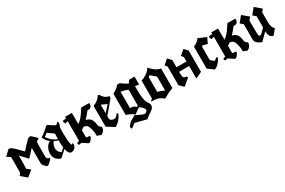

<svg xmlns="http://www.w3.org/2000/svg" viewBox="127 -1966 5123 3456"><g transform="rotate(-30 2689.0 -238.0)"><path d="M19 -515.1Q35.2 -532.2 73 -566.2Q110.8 -600.1 127 -617.2Q154.3 -617.2 184.1 -598.6V-599.1Q201.7 -587.4 227.1 -563.2Q252.4 -539.1 293 -498Q333.5 -457 361.8 -430.2Q380.9 -450.7 408.7 -481.7Q436.5 -512.7 450 -527.6Q463.4 -542.5 481.9 -561.3Q500.5 -580.1 517.6 -595.2Q523.4 -601.1 524.9 -602.1Q547.4 -619.1 586.9 -619.1Q603 -602.1 640.4 -567.6Q677.7 -533.2 693.8 -516.1L631.8 -472.2Q629.9 -414.6 630.1 -329.1Q630.4 -243.7 628.9 -221.2Q627.4 -188 629.9 -164.8Q632.3 -141.6 635.3 -135.3L638.2 -128.9Q651.4 -117.7 660.4 -114Q669.4 -110.4 678.5 -110.1Q687.5 -109.9 692.9 -107.9Q701.7 -105 679.2 -77.9Q656.7 -50.8 626.2 -25.1Q595.7 0.5 585 0Q566.4 -1.5 537.6 -33.4Q508.8 -65.4 498 -87.9V-424.8L361.8 -278.8L227.5 -420.4Q230 -311.5 223.1 -147.9Q291 -96.2 296.9 -91.8Q279.3 -76.2 236.8 -43.5Q194.3 -10.7 174.8 6.8Q154.8 -11.2 115 -45.7Q75.2 -80.1 55.2 -98.1Q77.1 -112.8 84 -127Q94.2 -147 94.2 -168.9V-467.8Q41.5 -500.5 19 -515.1Z M851.1 -362.8Q774.4 -417.5 745.1 -497.1Q788.6 -523.9 839.4 -565.4Q890.1 -606.9 921.9 -641.1H950.7Q955.1 -637.7 962.9 -632.3Q970.7 -627 991.2 -612.8Q1011.7 -598.6 1028.6 -587.9Q1045.4 -577.1 1062.5 -568.4Q1079.6 -559.6 1085.9 -559.6Q1093.8 -559.6 1106.9 -578.1Q1120.1 -596.7 1128.4 -596.7Q1136.7 -596.7 1142.1 -588.6Q1147.5 -580.6 1147.5 -570.8Q1147.5 -557.1 1143.1 -543.5Q1138.7 -529.8 1133.1 -519Q1127.4 -508.3 1123 -486.1Q1118.7 -463.9 1118.7 -434.6Q1118.7 -397 1119.4 -360.4Q1120.1 -323.7 1122.8 -260.3Q1125.5 -196.8 1133.3 -157Q1141.1 -117.2 1152.8 -116.2Q1157.7 -116.2 1165.5 -123.3Q1173.3 -130.4 1176.8 -130.4Q1185.1 -130.4 1185.1 -111.8Q1185.1 -85 1174.6 -60.1Q1164.1 -35.2 1139.4 -16.8Q1114.7 1.5 1080.6 1.5Q1019.5 1.5 998 -112.8L865.7 6.8Q827.6 -4.4 804.2 -20.5Q730 -70.3 730 -173.8Q730 -214.8 746.3 -257.8Q762.7 -300.8 791.3 -331.1Q819.8 -361.3 851.1 -362.8ZM901.4 -332.5Q854.5 -272.9 854.5 -208Q854.5 -168 875.5 -136.5Q896.5 -105 925.8 -89.8L992.7 -147Q984.9 -207.5 984.9 -299.8Q943.8 -311 901.4 -332.5ZM801.3 -476.1Q826.2 -432.6 871.6 -390.9Q917 -349.1 984.9 -326.7Q985.4 -377 988.8 -439L866.7 -525.9Z M1702.6 2Q1648.9 -21 1619.6 -29.3Q1623.5 -92.3 1606.4 -157.2Q1593.3 -209 1581.8 -233.4Q1570.3 -257.8 1546.4 -272.5Q1522.5 -285.6 1492.7 -286.6Q1460 -262.2 1438.5 -248.5V-96.7Q1471.7 -89.8 1491.7 -91.3Q1500.5 -92.3 1508.3 -86.4Q1516.1 -80.6 1515.6 -71.8Q1514.6 -63 1513.2 -58.6Q1511.7 -54.2 1509.8 -51.3Q1507.8 -48.3 1500.7 -39.3Q1493.7 -30.3 1486.3 -19Q1464.8 15.1 1441.4 17.1Q1436 16.1 1435.1 17.1Q1434.1 18.1 1428.7 15.4Q1423.3 12.7 1420.9 11.5Q1418.5 10.3 1410.4 4.9Q1402.3 -0.5 1396.2 -4.6Q1390.1 -8.8 1377.4 -17.6Q1364.7 -26.4 1352.5 -34.2Q1338.9 -43 1333.5 -46.1Q1328.1 -49.3 1319.1 -52.2Q1310.1 -55.2 1301.8 -54.2Q1296.4 -53.7 1286.1 -49.3Q1275.9 -44.9 1269.5 -47.4Q1259.3 -49.3 1252.9 -62.3Q1246.6 -75.2 1250.5 -85Q1258.3 -101.1 1298.8 -106.4Q1298.8 -126.5 1299.1 -213.1Q1299.3 -299.8 1299.3 -368.4Q1299.3 -437 1299.3 -517.6L1241.7 -503.9Q1228.5 -519 1224.6 -539.1Q1223.1 -548.8 1224.4 -555.4Q1225.6 -562 1228 -565.4L1230.5 -568.4L1299.3 -575.2Q1299.3 -600.1 1298.3 -608.9H1438.5V-376Q1464.8 -393.1 1487.5 -413.8Q1510.3 -434.6 1530.3 -460Q1550.3 -485.4 1564.7 -506.1Q1579.1 -526.9 1600.1 -558.3Q1621.1 -589.8 1634.8 -608.9Q1799.3 -608.9 1799.3 -606.9Q1799.3 -583.5 1795.9 -565.9Q1792.5 -548.3 1785.2 -537.6Q1777.8 -526.9 1770.5 -520.5Q1763.2 -514.2 1750.5 -511.2Q1737.8 -508.3 1728.5 -507.6Q1719.2 -506.8 1703.6 -506.8Q1646.5 -433.1 1588.4 -373Q1610.8 -371.1 1628.9 -362.8Q1647 -354.5 1654.8 -348.1Q1674.3 -335.4 1688 -316.2Q1701.7 -296.9 1706.1 -284.7Q1710.4 -272.5 1716.3 -252.9Q1721.7 -234.4 1724.6 -210.9Q1727.5 -187.5 1731.9 -173.3Q1736.3 -159.2 1748.5 -147Q1759.3 -136.2 1782.7 -124.5Q1782.7 -56.2 1732.4 -17.1Q1711.4 -2.4 1702.6 2Z M1839.8 -91.8V-523.9Q1939.5 -554.2 2001 -648.9L2028.3 -645Q2036.6 -627 2049.6 -609.4Q2062.5 -591.8 2080.6 -575Q2098.6 -558.1 2123.3 -546.9Q2147.9 -535.6 2175.3 -534.2V-492.2L1961.9 -239.3V-192.9Q1961.9 -165 1987.8 -148.4Q2013.7 -131.8 2044.9 -132.8Q2073.2 -133.3 2099.1 -156.5Q2125 -179.7 2125 -200.2L2158.2 -182.1Q2107.9 -57.6 1994.1 6.8ZM1961.9 -297.9 2076.2 -424.8 1961.9 -477.1Z M2565.4 64Q2585.9 64 2606.2 44.9Q2626.5 25.9 2626.5 8.3Q2626.5 4.9 2624.5 0Q2616.7 -18.6 2604.2 -34.7Q2591.8 -50.8 2579.6 -60.8Q2567.4 -70.8 2556.4 -78.1Q2545.4 -85.4 2538.6 -88.9L2531.7 -91.8V-92.8L2417.5 -9.8Q2397.9 -26.9 2375.2 -41.3Q2352.5 -55.7 2333.3 -64.2Q2314 -72.8 2297.6 -78.6Q2281.2 -84.5 2270.5 -87.9Q2259.8 -91.3 2258.8 -91.8V-532.2Q2286.6 -546.4 2310.8 -562.3Q2335 -578.1 2350.3 -591.6Q2365.7 -605 2376.5 -616Q2387.2 -627 2393.3 -634.3Q2399.4 -641.6 2399.9 -642.1H2455.6Q2478.5 -613.8 2588.9 -552.7L2630.9 -610.8H2742.7V-446.8L2663.6 -457.5V-361.3Q2663.6 -276.4 2672.1 -217Q2680.7 -157.7 2692.6 -129.9Q2704.6 -102.1 2716.6 -84.2Q2728.5 -66.4 2737.1 -50.8Q2745.6 -35.2 2745.6 -14.6Q2745.6 13.7 2728.5 36.6Q2711.4 59.6 2688.2 74.7Q2665 89.8 2626.7 116.7Q2588.4 143.6 2560.5 170.9L2322.8 110.8Q2314.9 117.7 2303 127.9Q2291 138.2 2266.6 155.5Q2242.2 172.9 2233.4 172.9Q2218.8 172.9 2218.8 149.9Q2218.8 121.6 2245.4 91.8Q2272 62 2303.7 42.7Q2335.4 23.4 2363 7.3Q2390.6 -8.8 2391.6 -12.2Q2407.2 -3.9 2431.4 8.8Q2455.6 21.5 2502.9 42.7Q2550.3 64 2565.4 64ZM2531.7 -133.3V-457Q2519 -464.4 2502.7 -470.9Q2486.3 -477.5 2471.4 -481.7Q2456.5 -485.8 2441.2 -489.3Q2425.8 -492.7 2415 -494.6Q2404.3 -496.6 2396 -498L2387.7 -499V-160.2Q2473.6 -160.2 2505.9 -113.8Z M3093.8 -408.2 2989.3 -496.6 2958.5 -475.6V-167.5Q2984.9 -162.1 3009 -153.8Q3033.2 -145.5 3046.4 -139.6Q3059.6 -133.8 3074.7 -126Q3089.8 -118.2 3093.8 -116.7ZM2816.4 -126.5V-486.8Q2952.6 -525.4 3023.4 -635.7Q3036.1 -619.6 3052.7 -602.3Q3069.3 -585 3096.4 -561.8Q3123.5 -538.6 3158.4 -521.2Q3193.4 -503.9 3229 -498.5V-90.8Q3226.1 -89.8 3213.4 -85.2Q3200.7 -80.6 3196.3 -78.6Q3191.9 -76.7 3179.4 -71.8Q3167 -66.9 3159.4 -63.5Q3151.9 -60.1 3138.7 -54.2Q3125.5 -48.3 3114 -42.2Q3102.5 -36.1 3087.6 -28.3Q3072.8 -20.5 3056.4 -11Q3040 -1.5 3022 9.3Q3015.6 2.9 3008.1 -3.7Q3000.5 -10.3 2977.1 -25.1Q2953.6 -40 2928.5 -50Q2903.3 -60.1 2864 -66.2Q2824.7 -72.3 2784.2 -67.9V-93.8Q2798.3 -93.8 2807.4 -102.5Q2816.4 -111.3 2816.4 -126.5Z M3479.5 -256.8Q3479 -195.3 3493.7 -169.7Q3508.3 -144 3550.8 -144L3570.8 -117.2L3432.6 0L3348.6 -81.1V-469.2L3311.5 -514.2L3411.6 -603L3480.5 -528.8L3480 -378.9H3688.5V-469.2L3651.4 -514.2L3751.5 -603L3820.8 -528.8V-86.9L3688.5 -23.9V-284.2H3479.5Z M3937.5 -86.9V-541Q3970.2 -556.6 3994.9 -572.3Q4019.5 -587.9 4032 -600.1Q4044.4 -612.3 4051.8 -621.6Q4059.1 -630.9 4062.3 -637.2Q4065.4 -643.6 4066.4 -644L4231.4 -573.2L4177.7 -460L4079.6 -487.8L4063.5 -460.9V-191.9L4130.4 -133.8L4200.7 -176.8L4212.4 -159.2Q4199.2 -128.4 4182.4 -102.5Q4165.5 -76.7 4150.1 -60.8Q4134.8 -44.9 4118.7 -32.2Q4102.5 -19.5 4091.3 -13.7Q4080.1 -7.8 4070.6 -3.2Q4061 1.5 4059.6 2.9Z M4740.2 2Q4686.5 -21 4657.2 -29.3Q4661.1 -92.3 4644 -157.2Q4630.9 -209 4619.4 -233.4Q4607.9 -257.8 4584 -272.5Q4560.1 -285.6 4530.3 -286.6Q4497.6 -262.2 4476.1 -248.5V-96.7Q4509.3 -89.8 4529.3 -91.3Q4538.1 -92.3 4545.9 -86.4Q4553.7 -80.6 4553.2 -71.8Q4552.2 -63 4550.8 -58.6Q4549.3 -54.2 4547.4 -51.3Q4545.4 -48.3 4538.3 -39.3Q4531.2 -30.3 4523.9 -19Q4502.4 15.1 4479 17.1Q4473.6 16.1 4472.7 17.1Q4471.7 18.1 4466.3 15.4Q4460.9 12.7 4458.5 11.5Q4456.1 10.3 4448 4.9Q4439.9 -0.5 4433.8 -4.6Q4427.7 -8.8 4415 -17.6Q4402.3 -26.4 4390.1 -34.2Q4376.5 -43 4371.1 -46.1Q4365.7 -49.3 4356.7 -52.2Q4347.7 -55.2 4339.4 -54.2Q4334 -53.7 4323.7 -49.3Q4313.5 -44.9 4307.1 -47.4Q4296.9 -49.3 4290.5 -62.3Q4284.2 -75.2 4288.1 -85Q4295.9 -101.1 4336.4 -106.4Q4336.4 -126.5 4336.7 -213.1Q4336.9 -299.8 4336.9 -368.4Q4336.9 -437 4336.9 -517.6L4279.3 -503.9Q4266.1 -519 4262.2 -539.1Q4260.7 -548.8 4262 -555.4Q4263.2 -562 4265.6 -565.4L4268.1 -568.4L4336.9 -575.2Q4336.9 -600.1 4335.9 -608.9H4476.1V-376Q4502.4 -393.1 4525.1 -413.8Q4547.9 -434.6 4567.9 -460Q4587.9 -485.4 4602.3 -506.1Q4616.7 -526.9 4637.7 -558.3Q4658.7 -589.8 4672.4 -608.9Q4836.9 -608.9 4836.9 -606.9Q4836.9 -583.5 4833.5 -565.9Q4830.1 -548.3 4822.8 -537.6Q4815.4 -526.9 4808.1 -520.5Q4800.8 -514.2 4788.1 -511.2Q4775.4 -508.3 4766.1 -507.6Q4756.8 -506.8 4741.2 -506.8Q4684.1 -433.1 4626 -373Q4648.4 -371.1 4666.5 -362.8Q4684.6 -354.5 4692.4 -348.1Q4711.9 -335.4 4725.6 -316.2Q4739.3 -296.9 4743.7 -284.7Q4748 -272.5 4753.9 -252.9Q4759.3 -234.4 4762.2 -210.9Q4765.1 -187.5 4769.5 -173.3Q4773.9 -159.2 4786.1 -147Q4796.9 -136.2 4820.3 -124.5Q4820.3 -56.2 4770 -17.1Q4749 -2.4 4740.2 2Z M5310.5 -268.1Q5310.5 -207 5323 -167.5Q5335.4 -127.9 5366.7 -103L5277.8 3.9Q5233.4 -4.4 5210.9 -40.3Q5188.5 -76.2 5188.5 -133.8V-141.6L5041.5 3.9Q5034.2 0 5015.4 -10Q4996.6 -20 4986.3 -25.9Q4976.1 -31.7 4960.7 -43.2Q4945.3 -54.7 4937.3 -65.4Q4929.2 -76.2 4922.9 -92.3Q4916.5 -108.4 4916.5 -127V-443.4L4858.9 -493.7L4956.5 -613.3L5084.5 -505.9L5037.6 -451.2L5038.6 -208Q5038.6 -168.9 5042.7 -150.1Q5046.9 -131.3 5053.2 -126.7Q5059.6 -122.1 5073.2 -122.1Q5087.9 -122.1 5110.8 -142.6Q5133.8 -163.1 5188.5 -220.7L5188 -454.1L5127.4 -504.4L5225.1 -624L5353.5 -516.6L5310.5 -464.4Z"/></g></svg>

Font: KJV1611
Style: Regular
Weight: 400
Version: Version 3.6.1